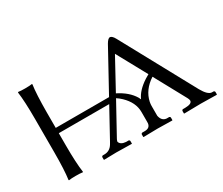

<svg xmlns="http://www.w3.org/2000/svg" viewBox="-112 -941 1423 1226"><g transform="rotate(-30 599.0 -327.5)"><path d="M874 -330.1 753.9 -549.8 632.8 -328.1Q710 -289.6 745.1 -231Q750.5 -221.7 752.9 -214.8Q775.9 -268.1 845.7 -313.5Q859.9 -322.8 874 -330.1ZM790 -71.8Q798.3 -30.3 833 -26.9H852.1Q858.9 -24.9 859.9 -19V0L857.9 2Q856.9 2 751 0L647 2L645 0V-19Q647 -25.9 652.8 -26.9H671.9Q710 -26.9 714.4 -59.6Q714.8 -65.9 714.8 -71.8V-144Q714.8 -213.9 652.8 -273.4Q636.2 -289.1 618.2 -300.8L492.2 -71.8Q487.3 -61.5 486.8 -55.2Q494.6 -29.8 534.2 -26.9H553.2Q560.1 -24.9 561 -19V0L560.1 2Q559.6 2 445.8 0L356 2L354 0V-19Q356 -25.9 361.8 -26.9H374Q414.6 -26.9 437 -64Q441.4 -71.3 446.8 -81.1L561.5 -290H189.9V-200.2Q189.9 -71.3 200.2 0L198.2 2.9Q180.2 0 147 0Q114.3 0 96.2 2.9L94.2 0Q104 -68.4 104 -200.2V-444.8Q104 -573.7 94.2 -645L96.2 -647.9Q114.3 -645 147 -645Q179.7 -645 198.2 -647.9L200.2 -645Q190.4 -578.1 189.9 -444.8V-329.1H583L747.1 -627.9Q764.2 -657.7 778.8 -658.2Q794.9 -656.2 810.1 -627.9L1105 -85.9Q1137.7 -27.8 1167 -26.9H1179.2Q1186.5 -25.4 1188 -19V0L1185.1 2Q1184.1 2 1069.8 0L946.8 2L944.8 0V-19Q946.8 -25.9 953.1 -26.9H971.2Q1020 -27.8 1021 -50.8Q1020.5 -60.1 1014.2 -71.8L888.2 -303.2Q810.1 -252.4 793 -173.3Q790 -157.7 790 -144Z"/></g></svg>

Font: Linux Biolinum Capitals O
Style: Small Caps
Weight: 400
Designer: Philipp H. Poll
Foundry: Philipp H. Poll
Version: Version 1.0.4